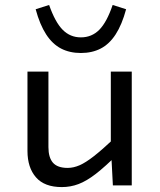

<svg xmlns="http://www.w3.org/2000/svg" viewBox="-20 -758 654 785"><path d="M518.7 0H441.5L434.7 -130.9H433.1V-465.3H518.7ZM446.4 -191.7 460.1 -126.5Q409.3 -76.2 371.6 -47Q333.9 -17.9 301.2 -5.5Q268.5 6.9 232.8 6.9Q161.8 6.9 127.1 -33Q92.3 -72.8 92.3 -141V-465.3H178V-156.3Q178 -114 196.5 -92.7Q215.1 -71.5 256.7 -71.5Q280.3 -71.5 305.3 -82.3Q330.3 -93.2 363.9 -119.5Q397.5 -145.7 446.4 -191.7ZM310.7 -605.2Q355.1 -605.2 386 -636.3Q416.8 -667.5 440.6 -737.7L495.6 -720.2Q478.6 -657.2 452.8 -617.4Q427 -577.7 391.7 -559.5Q356.5 -541.3 310.7 -541.3Q264.9 -541.3 229.7 -559.5Q194.5 -577.7 168.7 -617.4Q142.8 -657.2 125.8 -720.2L180.8 -737.7Q205.6 -667.1 236.3 -636.2Q267 -605.2 310.7 -605.2Z"/></svg>

Font: Intel One Mono Light
Style: Regular
Weight: 300
Monospace: yes
Designer: Fred Shallcrass
Foundry: Frere-Jones Type LLC
Version: Version 1.004